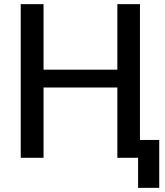

<svg xmlns="http://www.w3.org/2000/svg" viewBox="-20 -761 798 926"><path d="M80 0H190V-339H546V0H646V145H748V-86H655V-741H546V-425H190V-741H80Z"/></svg>

Font: Cheyenne Sans Medium
Style: Regular
Weight: 500
Designer: The Public Sans project authors (U.S. Web Design System), Libre Franklin designed by Pablo Impallari and Rodrigo Fuenzal
Foundry: The Cheyenne Sans Project Authors
Version: Version 2.007